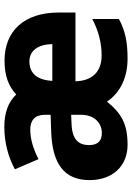

<svg xmlns="http://www.w3.org/2000/svg" viewBox="119 -770 610 888"><g transform="rotate(-90 424.0 -326.0)"><path d="M588 -610C518 -610 470 -592 431 -556C396 -593 346 -611 281 -611C210 -611 141 -593 85 -562L132 -453C181 -478 226 -491 269 -491C311 -491 337 -470 337 -424V-397L253 -394C112 -388 35 -335 35 -217C35 -108 102 -41 198 -41C295 -41 343 -69 398 -136C442 -71 515 -41 597 -41C677 -41 728 -53 780 -81V-204C722 -174 668 -161 611 -161C535 -161 494 -206 492 -282H810V-360C810 -521 723 -610 588 -610ZM584 -495C635 -495 663 -453 664 -389H494C498 -464 533 -495 584 -495ZM294 -300 337 -302V-255C337 -196 300 -160 253 -160C218 -160 197 -177 197 -219C197 -268 223 -297 294 -300Z"/></g></svg>

Font: Noto Sans Tamil UI SemiCondensed ExtraBold
Style: Regular
Weight: 800
Width: 4
Designer: Jelle Bosma - Monotype Design Team
Foundry: Monotype Imaging Inc.
Version: Version 2.004